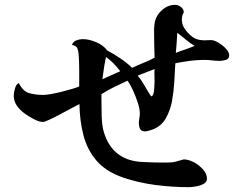

<svg xmlns="http://www.w3.org/2000/svg" viewBox="-20 -755 1040 795"><path d="M478 -460Q465 -477 450.5 -492Q436 -507 419 -519Q414 -497 410.5 -473.5Q407 -450 404 -427Q423 -436 441.5 -444Q460 -452 478 -460ZM620 -417Q620 -431 619.5 -443.5Q619 -456 620 -469Q603 -462 585 -455.5Q567 -449 550 -442Q566 -423 578 -401.5Q590 -380 603 -360Q606 -356 609 -356Q617 -364 618.5 -385.5Q620 -407 620 -417ZM786 -565Q767 -576 749.5 -591Q732 -606 714 -619Q713 -599 711.5 -578Q710 -557 708 -536Q728 -544 747.5 -550.5Q767 -557 786 -565ZM929 -526Q929 -511 915.5 -507Q902 -503 890 -503Q874 -503 858 -505Q842 -507 826 -507Q795 -507 765.5 -503Q736 -499 706 -493Q704 -453 701.5 -413.5Q699 -374 692 -335Q685 -298 666.5 -265Q648 -232 610 -218Q603 -216 595 -213.5Q587 -211 580 -211Q565 -211 560 -221.5Q555 -232 555 -245Q555 -255 557 -265.5Q559 -276 559 -285Q559 -304 550.5 -330Q542 -356 530.5 -381Q519 -406 508 -421Q481 -408 453.5 -395Q426 -382 400 -365V-343Q400 -315 401 -275Q402 -235 410 -208Q447 -86 578 -84Q595 -83 612 -82.5Q629 -82 646 -82Q660 -82 675.5 -82Q691 -82 705 -85Q710 -86 724.5 -90.5Q739 -95 741 -95Q760 -95 782 -83.5Q804 -72 820.5 -53.5Q837 -35 837 -15Q837 -1 823 6.5Q809 14 791 17Q773 20 762 20Q694 20 624 11Q554 2 489 -20Q418 -45 379.5 -90Q341 -135 325.5 -195Q310 -255 309 -324Q300 -320 278 -308Q256 -296 230.5 -282.5Q205 -269 184.5 -259.5Q164 -250 159 -250Q142 -250 120.5 -261.5Q99 -273 85 -283Q66 -296 51.5 -315Q37 -334 37 -359Q37 -370 42 -388.5Q47 -407 58 -411Q75 -377 100.5 -369.5Q126 -362 160 -362Q170 -362 190.5 -365.5Q211 -369 235 -375Q259 -381 279 -387Q299 -393 308 -397Q308 -429 308 -462Q308 -495 306 -527Q305 -543 300.5 -554.5Q296 -566 278 -569Q283 -583 296.5 -588Q310 -593 323 -593Q349 -593 379 -580Q409 -567 424 -546Q449 -533 478 -513.5Q507 -494 527 -474Q550 -485 573.5 -494.5Q597 -504 620 -516Q619 -545 618.5 -573.5Q618 -602 618 -630Q618 -637 618.5 -643.5Q619 -650 620 -657Q624 -688 649 -711.5Q674 -735 705 -735Q718 -735 729.5 -726Q741 -717 741 -704Q736 -696 734.5 -688.5Q733 -681 733 -672Q733 -650 750 -628.5Q767 -607 785 -597Q794 -592 805.5 -590Q817 -588 827 -588Q834 -588 840.5 -588.5Q847 -589 854 -589Q866 -589 884 -578.5Q902 -568 915.5 -553.5Q929 -539 929 -526Z"/></svg>

Font: Kaisei HarunoUmi
Style: Bold
Weight: 700
Designer: Font-Kai, 金井和夫
Foundry: KAZUO KANAI
Version: Version 5.003